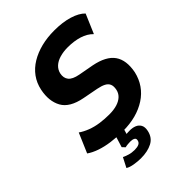

<svg xmlns="http://www.w3.org/2000/svg" viewBox="-259 -838 1165 1165"><g transform="rotate(-45 323.5 -255.5)"><path d="M288 11Q236 11 188.5 4.5Q141 -2 102.5 -15.5Q64 -29 39 -47L93 -173Q117 -156 150.5 -143Q184 -130 222.5 -124.5Q261 -119 300 -119Q341 -119 369.5 -128Q398 -137 415.5 -154Q433 -171 438 -196Q443 -222 436 -238.5Q429 -255 410 -265Q391 -275 360 -281L261 -300Q162 -319 130 -377Q98 -435 115 -518Q125 -566 152 -603Q179 -640 220.5 -665Q262 -690 313.5 -703Q365 -716 425 -716Q497 -716 551 -699.5Q605 -683 633 -654L580 -530Q552 -559 508.5 -572.5Q465 -586 411 -586Q374 -586 343 -577Q312 -568 292.5 -550Q273 -532 267 -506Q260 -472 277.5 -450Q295 -428 343 -419L441 -401Q537 -382 573 -330.5Q609 -279 592 -191Q581 -143 555 -105.5Q529 -68 489 -42Q449 -16 399 -2.5Q349 11 288 11ZM249 205Q223 205 192.5 200Q162 195 145 184L177 122Q191 129 212 135.5Q233 142 259 142Q281 142 295 135.5Q309 129 312 113Q315 99 304 93Q293 87 276 87Q268 87 254.5 88Q241 89 231 92L214 74L243 -20H309L285 62L258 45Q268 41 285.5 39Q303 37 321 37Q344 37 363 44.5Q382 52 392 69.5Q402 87 396 116Q386 164 346.5 184.5Q307 205 249 205Z"/></g></svg>

Font: Nunito Sans 7pt SemiCondensed ExtraBold
Style: Italic
Weight: 800
Width: 4
Italic angle: -9°
Designer: Vernon Adams
Foundry: Vernon Adams
Version: Version 3.101;gftools[0.9.27]